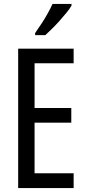

<svg xmlns="http://www.w3.org/2000/svg" viewBox="-20 -963 442 983"><path d="M357 0H73V-714H357V-639H157V-410H345V-335H157V-76H357ZM346 -934Q337 -918 320.5 -898Q304 -878 285 -856.5Q266 -835 246.5 -816Q227 -797 212 -783H160V-794Q179 -821 195.5 -846.5Q212 -872 225.5 -896.5Q239 -921 249 -943H346Z"/></svg>

Font: Noto Sans Devanagari ExtraCondensed
Style: Regular
Weight: 400
Width: 2
Designer: Jelle Bosma - Monotype Design Team
Foundry: Monotype Imaging Inc.
Version: Version 2.006